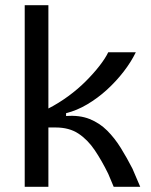

<svg xmlns="http://www.w3.org/2000/svg" viewBox="-20 -718 580 738"><path d="M75 0V-698H166V-301Q205 -321 242 -348Q279 -375 309.5 -405.5Q340 -436 362.5 -465Q385 -494 396 -517H502Q484 -480 455.5 -443Q427 -406 391.5 -373.5Q356 -341 315.5 -317Q275 -293 234 -283V-272Q286 -276 324.5 -260.5Q363 -245 392 -216Q421 -187 444.5 -149Q468 -111 489 -70L519 0H417L396 -50Q371 -101 344 -141Q317 -181 281.5 -204.5Q246 -228 194 -228H166V0Z"/></svg>

Font: Bricolage Grotesque 24pt
Style: Regular
Weight: 400
Designer: Mathieu Triay
Foundry: Atelier Triay
Version: Version 1.001;gftools[0.9.33.dev8+g029e19f]